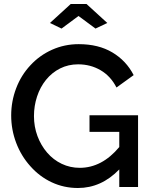

<svg xmlns="http://www.w3.org/2000/svg" viewBox="-20 -936 759 961"><path d="M373 -856 458 -793 517 -821 413 -916H334L230 -821L288 -793ZM671 0V-359H428V-276H577V-200Q490 -96 379 -96Q331 -96 289 -116Q247 -136 216 -172Q185 -208 167.5 -255Q150 -302 150 -355Q150 -406 165.5 -453Q181 -500 210 -536Q240 -573 281 -593.5Q322 -614 371 -614Q433 -614 483.5 -584.5Q534 -555 563 -498L649 -560Q612 -632 542.5 -673.5Q473 -715 374 -715Q303 -715 240.5 -687Q178 -659 132 -609Q86 -560 61 -494.5Q36 -429 36 -358Q36 -287 61 -221Q86 -155 132 -104Q178 -52 239 -23.5Q300 5 370 5Q487 5 577 -88V0Z"/></svg>

Font: RT Raleway SemiBold
Style: Regular
Weight: 400
Designer: Matt McInerney, Pablo Impallari, Rodrigo Fuenzalida — Edited by Milan Moffatt in April 2016
Foundry: Matt McInerney, Pablo Impallari, Rodrigo Fuenzalida — Edited by Milan Moffatt in April 2016
Version: Version 3.001